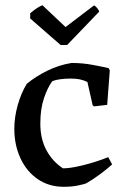

<svg xmlns="http://www.w3.org/2000/svg" viewBox="-20 -706 475 738"><path d="M225 12Q168 12 125 -17.5Q82 -47 58.5 -98Q35 -149 35 -211Q35 -255 48 -301.5Q61 -348 83 -384Q117 -412 161.5 -434Q206 -456 255 -464Q297 -464 337 -456.5Q377 -449 398 -444L402 -435L392 -303L341 -297L336 -302L316 -391Q301 -398 286.5 -401Q272 -404 252 -404Q231 -404 212 -401.5Q193 -399 181 -394Q163 -370 149 -328.5Q135 -287 135 -231Q135 -172 158.5 -128.5Q182 -85 222 -59Q244 -59 275.5 -65.5Q307 -72 339.5 -82Q372 -92 396 -102L411 -74Q391 -56 365.5 -37Q340 -18 311 -1Q303 2 279.5 7Q256 12 225 12ZM213 -533 96 -635V-655Q123 -678 143 -686L232 -602L341 -685Q345 -685 353 -675.5Q361 -666 361 -661L238 -533Z"/></svg>

Font: Labrada Medium
Style: Regular
Weight: 500
Designer: Mercedes Jáuregui
Foundry: Omnibus-Type Team
Version: Version 1.000; ttfautohint (v1.8.4.7-5d5b)